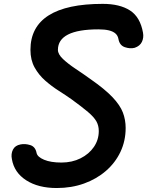

<svg xmlns="http://www.w3.org/2000/svg" viewBox="-20 -948 742 968"><path d="M266 0Q173 0 112.2 -39Q51.5 -78 40 -145.5Q34.5 -172 45.2 -193.5Q56 -215 84 -220Q106.5 -224.5 132.5 -216.5Q158.5 -208.5 164.5 -176.5Q169 -156.5 202.5 -142.5Q236 -128.5 290 -128.5Q343.5 -128.5 386 -149.8Q428.5 -171 453.2 -207Q478 -243 478 -287.5Q478 -315 465.8 -336.5Q453.5 -358 423.5 -383.5Q393.5 -409 340.5 -447.5Q311.5 -468 276 -490.5Q240.5 -513 208 -541.5Q175.5 -570 154.5 -607.8Q133.5 -645.5 133.5 -696.5Q133.5 -812 225 -870.2Q316.5 -928.5 498 -928.5Q584 -928.5 635.5 -895.2Q687 -862 701 -783Q705.5 -758 695.5 -737Q685.5 -716 659 -707Q636 -701 609.2 -710.2Q582.5 -719.5 577 -752Q574 -768.5 562.2 -779Q550.5 -789.5 529.2 -794.8Q508 -800 476.5 -800Q374.5 -800 323.2 -774Q272 -748 272 -696.5Q272 -674.5 297.8 -650.2Q323.5 -626 361.2 -601Q399 -576 435 -550Q509 -498.5 547.2 -458Q585.5 -417.5 599.5 -380.8Q613.5 -344 613.5 -303Q613.5 -238 587.5 -182.8Q561.5 -127.5 514.2 -86.5Q467 -45.5 403.8 -22.8Q340.5 0 266 0Z"/></svg>

Font: Edu AU VIC WA NT Hand
Style: Bold
Weight: 700
Version: Version 1.001